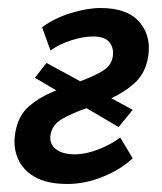

<svg xmlns="http://www.w3.org/2000/svg" viewBox="-20 -449 404 479"><path d="M148 10Q97 10 66 -8Q35 -26 23 -57.5Q11 -89 20 -127Q28 -163 53 -184.5Q78 -206 112 -220Q146 -234 178 -245.5Q210 -257 233.5 -270.5Q257 -284 261 -306Q265 -328 253.5 -343Q242 -358 212 -358Q188 -358 158 -348.5Q128 -339 106 -323L85 -381Q116 -404 157 -416.5Q198 -429 231 -429Q300 -429 330 -391.5Q360 -354 348 -299Q340 -263 314.5 -240.5Q289 -218 256.5 -203.5Q224 -189 191.5 -177.5Q159 -166 135.5 -152.5Q112 -139 107 -117Q101 -93 117.5 -78.5Q134 -64 167 -64Q194 -64 226 -76.5Q258 -89 280 -106L311 -54Q281 -26 236.5 -8Q192 10 148 10ZM276 -132 67 -255 96 -292 311 -175Z"/></svg>

Font: Ysabeau Office SemiBold
Style: Italic
Weight: 600
Italic angle: -12°
Designer: Christian Thalmann (Catharsis Fonts)
Version: Version 2.001;gftools[0.9.30]; featfreeze: tnum,lnum,ss02